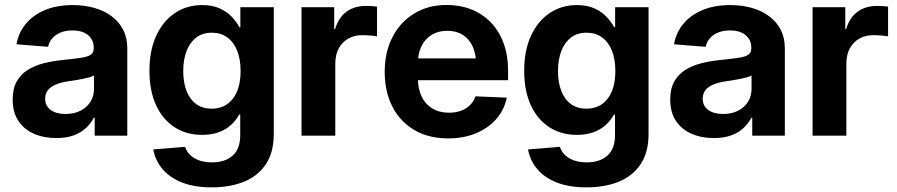

<svg xmlns="http://www.w3.org/2000/svg" viewBox="-20 -559 3695 791"><path d="M211.9 9.8Q160.2 9.8 119.6 -8.1Q79.1 -25.9 55.7 -61Q32.2 -96.2 32.2 -148.9Q32.2 -193.4 48.8 -223.1Q65.4 -252.9 94 -270.8Q122.6 -288.6 159.2 -298.1Q195.8 -307.6 235.8 -311.5Q283.2 -316.4 312 -320.6Q340.8 -324.7 353.5 -333.3Q366.2 -341.8 366.2 -359.4V-362.3Q366.2 -384.3 355.7 -400.1Q345.2 -416 325.9 -424.8Q306.6 -433.6 278.3 -433.6Q250.5 -433.6 229.2 -424.8Q208 -416 195.1 -400.9Q182.1 -385.7 178.2 -366.2L47.9 -376.5Q56.2 -424.3 86.2 -460.7Q116.2 -497.1 165.3 -517.6Q214.4 -538.1 279.8 -538.1Q327.1 -538.1 367.9 -526.6Q408.7 -515.1 439.5 -492.4Q470.2 -469.7 487.3 -436.5Q504.4 -403.3 504.4 -359.9V0H370.1V-74.2H366.7Q354 -49.8 333.3 -30.8Q312.5 -11.7 282.5 -1Q252.4 9.8 211.9 9.8ZM249.5 -89.4Q285.6 -89.4 312 -103Q338.4 -116.7 352.8 -139.9Q367.2 -163.1 367.2 -191.9V-248Q360.8 -244.1 348.9 -240.7Q336.9 -237.3 321.8 -234.1Q306.6 -231 290.3 -228.5Q273.9 -226.1 258.3 -223.6Q232.4 -219.7 211.4 -211.4Q190.4 -203.1 178.2 -188.7Q166 -174.3 166 -152.3Q166 -122.1 189.2 -105.7Q212.4 -89.4 249.5 -89.4Z M852.5 212.9Q780.8 212.9 730 192.9Q679.2 172.9 649.4 137.5Q619.6 102.1 611.3 56.6L742.7 45.9Q748.5 64.5 762.9 78.9Q777.3 93.3 800 101.6Q822.8 109.9 854 109.9Q906.7 109.9 938.2 82.3Q969.7 54.7 969.7 -2.4V-86.9H965.3Q952.6 -63.5 931.9 -44.4Q911.1 -25.4 881.6 -14.4Q852.1 -3.4 812 -3.4Q748 -3.4 699.5 -34.7Q650.9 -65.9 623.3 -125Q595.7 -184.1 595.7 -267.6Q595.7 -351.6 623.8 -412.1Q651.9 -472.7 700.9 -505.4Q750 -538.1 812.5 -538.1Q856 -538.1 886.2 -523.9Q916.5 -509.8 935.8 -488.8Q955.1 -467.8 966.3 -446.8H970.2V-529.3H1107.9V-6.8Q1107.9 68.8 1075.2 117.7Q1042.5 166.5 984.9 189.7Q927.2 212.9 852.5 212.9ZM852.1 -111.3Q907.7 -111.3 939.5 -152.6Q971.2 -193.8 971.2 -266.6Q971.2 -314.9 957 -350.3Q942.9 -385.7 916.3 -405Q889.6 -424.3 852.5 -424.3Q814.5 -424.3 788.3 -404.3Q762.2 -384.3 748.5 -348.6Q734.9 -313 734.9 -266.6Q734.9 -219.7 748.3 -184.8Q761.7 -149.9 787.8 -130.6Q814 -111.3 852.1 -111.3Z M1222.2 0V-529.3H1356.9V-439H1360.4Q1374.5 -486.3 1407.2 -510.5Q1439.9 -534.7 1488.8 -534.7Q1501 -534.7 1512.7 -533.9Q1524.4 -533.2 1533.2 -531.7V-409.2Q1524.4 -411.1 1506.6 -412.6Q1488.8 -414.1 1471.7 -414.1Q1439.9 -414.1 1415 -400.1Q1390.1 -386.2 1375.7 -359.9Q1361.3 -333.5 1361.3 -296.4V0Z M1826.7 11.2Q1746.1 11.2 1687.3 -23.2Q1628.4 -57.6 1596.7 -119.4Q1564.9 -181.2 1564.9 -263.2Q1564.9 -344.2 1596.9 -406.2Q1628.9 -468.3 1686.5 -503.4Q1744.1 -538.6 1820.3 -538.6Q1875 -538.6 1921.1 -520.5Q1967.3 -502.4 2001.5 -467.3Q2035.6 -432.1 2054.4 -381.8Q2073.2 -331.5 2073.2 -267.1V-228.5H1619.6V-318.4H2005.4L1941.4 -295.4Q1941.4 -336.9 1927.2 -367.7Q1913.1 -398.4 1886.7 -415.3Q1860.4 -432.1 1822.3 -432.1Q1784.7 -432.1 1757.6 -415Q1730.5 -397.9 1716.1 -368.2Q1701.7 -338.4 1701.7 -298.3V-236.8Q1701.7 -193.4 1717 -161.4Q1732.4 -129.4 1761.2 -112.1Q1790 -94.7 1829.6 -94.7Q1857.4 -94.7 1879.4 -102.8Q1901.4 -110.8 1916.5 -126Q1931.6 -141.1 1939 -162.1L2067.9 -156.7Q2057.6 -106.4 2024.7 -68.8Q1991.7 -31.2 1940.9 -10Q1890.1 11.2 1826.7 11.2Z M2396.5 212.9Q2324.7 212.9 2273.9 192.9Q2223.1 172.9 2193.4 137.5Q2163.6 102.1 2155.3 56.6L2286.6 45.9Q2292.5 64.5 2306.9 78.9Q2321.3 93.3 2344 101.6Q2366.7 109.9 2397.9 109.9Q2450.7 109.9 2482.2 82.3Q2513.7 54.7 2513.7 -2.4V-86.9H2509.3Q2496.6 -63.5 2475.8 -44.4Q2455.1 -25.4 2425.5 -14.4Q2396 -3.4 2356 -3.4Q2292 -3.4 2243.4 -34.7Q2194.8 -65.9 2167.2 -125Q2139.6 -184.1 2139.6 -267.6Q2139.6 -351.6 2167.7 -412.1Q2195.8 -472.7 2244.9 -505.4Q2293.9 -538.1 2356.4 -538.1Q2399.9 -538.1 2430.2 -523.9Q2460.4 -509.8 2479.7 -488.8Q2499 -467.8 2510.3 -446.8H2514.2V-529.3H2651.9V-6.8Q2651.9 68.8 2619.1 117.7Q2586.4 166.5 2528.8 189.7Q2471.2 212.9 2396.5 212.9ZM2396 -111.3Q2451.7 -111.3 2483.4 -152.6Q2515.1 -193.8 2515.1 -266.6Q2515.1 -314.9 2501 -350.3Q2486.8 -385.7 2460.2 -405Q2433.6 -424.3 2396.5 -424.3Q2358.4 -424.3 2332.3 -404.3Q2306.2 -384.3 2292.5 -348.6Q2278.8 -313 2278.8 -266.6Q2278.8 -219.7 2292.2 -184.8Q2305.7 -149.9 2331.8 -130.6Q2357.9 -111.3 2396 -111.3Z M2920.9 9.8Q2869.1 9.8 2828.6 -8.1Q2788.1 -25.9 2764.6 -61Q2741.2 -96.2 2741.2 -148.9Q2741.2 -193.4 2757.8 -223.1Q2774.4 -252.9 2803 -270.8Q2831.5 -288.6 2868.2 -298.1Q2904.8 -307.6 2944.8 -311.5Q2992.2 -316.4 3021 -320.6Q3049.8 -324.7 3062.5 -333.3Q3075.2 -341.8 3075.2 -359.4V-362.3Q3075.2 -384.3 3064.7 -400.1Q3054.2 -416 3034.9 -424.8Q3015.6 -433.6 2987.3 -433.6Q2959.5 -433.6 2938.2 -424.8Q2917 -416 2904.1 -400.9Q2891.1 -385.7 2887.2 -366.2L2756.8 -376.5Q2765.1 -424.3 2795.2 -460.7Q2825.2 -497.1 2874.3 -517.6Q2923.3 -538.1 2988.8 -538.1Q3036.1 -538.1 3076.9 -526.6Q3117.7 -515.1 3148.4 -492.4Q3179.2 -469.7 3196.3 -436.5Q3213.4 -403.3 3213.4 -359.9V0H3079.1V-74.2H3075.7Q3063 -49.8 3042.2 -30.8Q3021.5 -11.7 2991.5 -1Q2961.4 9.8 2920.9 9.8ZM2958.5 -89.4Q2994.6 -89.4 3021 -103Q3047.4 -116.7 3061.8 -139.9Q3076.2 -163.1 3076.2 -191.9V-248Q3069.8 -244.1 3057.9 -240.7Q3045.9 -237.3 3030.8 -234.1Q3015.6 -231 2999.3 -228.5Q2982.9 -226.1 2967.3 -223.6Q2941.4 -219.7 2920.4 -211.4Q2899.4 -203.1 2887.2 -188.7Q2875 -174.3 2875 -152.3Q2875 -122.1 2898.2 -105.7Q2921.4 -89.4 2958.5 -89.4Z M3327.6 0V-529.3H3462.4V-439H3465.8Q3480 -486.3 3512.7 -510.5Q3545.4 -534.7 3594.2 -534.7Q3606.4 -534.7 3618.2 -533.9Q3629.9 -533.2 3638.7 -531.7V-409.2Q3629.9 -411.1 3612.1 -412.6Q3594.2 -414.1 3577.1 -414.1Q3545.4 -414.1 3520.5 -400.1Q3495.6 -386.2 3481.2 -359.9Q3466.8 -333.5 3466.8 -296.4V0Z"/></svg>

Font: Inter Cardless Tabular Bold
Style: Bold
Weight: 700
Designer: Rasmus Andersson
Foundry: rsms
Version: Version 4.000;git-4fc901f